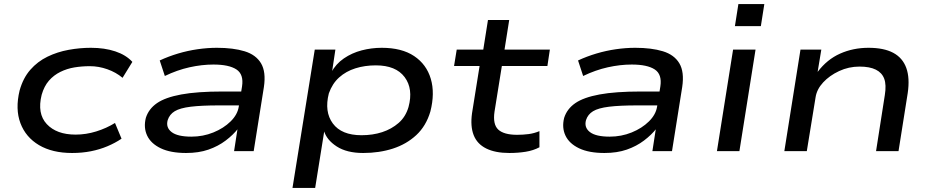

<svg xmlns="http://www.w3.org/2000/svg" viewBox="-20 -740 4566 940"><path d="M333 9Q236 9 171 -29.5Q106 -68 80 -137Q54 -206 76 -297Q93 -358 128.5 -398.5Q164 -439 212.5 -462.5Q261 -486 316 -496Q371 -506 425 -506Q492 -506 544.5 -488.5Q597 -471 628 -437L580 -359Q548 -386 505.5 -401Q463 -416 420 -416Q381 -416 344.5 -410Q308 -404 275.5 -388Q243 -372 219.5 -345Q196 -318 184 -276Q161 -184 209 -132.5Q257 -81 350 -81Q401 -81 451 -96.5Q501 -112 543 -138L575 -61Q544 -40 506 -24Q468 -8 425 0.5Q382 9 333 9Z M891 9Q815 9 767 -14Q719 -37 700.5 -76Q682 -115 694 -163Q708 -207 748.5 -235Q789 -263 867 -277.5Q945 -292 1070 -292H1182L1172 -224H1052Q966 -224 913.5 -217.5Q861 -211 835.5 -195.5Q810 -180 801 -152Q791 -116 820 -93.5Q849 -71 917 -71Q974 -71 1024.5 -91.5Q1075 -112 1109 -145.5Q1143 -179 1149 -218L1165 -317Q1174 -376 1137.5 -400Q1101 -424 1025 -424Q968 -424 907.5 -410.5Q847 -397 787 -368L762 -444Q805 -464 852 -478Q899 -492 947.5 -499Q996 -506 1042 -506Q1122 -506 1177.5 -489Q1233 -472 1258 -430Q1283 -388 1272 -314L1222 0H1126L1143 -110L1146 -111Q1122 -80 1085 -52Q1048 -24 1000.5 -7.5Q953 9 891 9Z M1412 180 1521 -497H1622L1605 -384H1601Q1624 -427 1663.5 -454Q1703 -481 1751 -493.5Q1799 -506 1849 -506Q1947 -506 2007.5 -465.5Q2068 -425 2089 -354.5Q2110 -284 2087 -194Q2066 -123 2018 -78.5Q1970 -34 1903.5 -12.5Q1837 9 1758 9Q1678 9 1628.5 -23Q1579 -55 1566 -100L1568 -101L1523 180ZM1750 -78Q1805 -78 1851 -93Q1897 -108 1931.5 -138Q1966 -168 1980 -216Q2004 -305 1961 -362.5Q1918 -420 1820 -420Q1766 -420 1720 -405.5Q1674 -391 1640.5 -361Q1607 -331 1590 -283Q1567 -193 1609.5 -135.5Q1652 -78 1750 -78Z M2474 9Q2405 9 2360.5 -13Q2316 -35 2299 -78.5Q2282 -122 2291 -186L2328 -417H2203L2216 -497H2346L2369 -642H2473L2450 -497H2672L2660 -417H2437L2401 -193Q2392 -131 2419.5 -105.5Q2447 -80 2512 -80Q2540 -80 2567.5 -83.5Q2595 -87 2621 -98V-19Q2591 -3 2553.5 3Q2516 9 2474 9Z M2939 9Q2863 9 2815 -14Q2767 -37 2748.5 -76Q2730 -115 2742 -163Q2756 -207 2796.5 -235Q2837 -263 2915 -277.5Q2993 -292 3118 -292H3230L3220 -224H3100Q3014 -224 2961.5 -217.5Q2909 -211 2883.5 -195.5Q2858 -180 2849 -152Q2839 -116 2868 -93.5Q2897 -71 2965 -71Q3022 -71 3072.5 -91.5Q3123 -112 3157 -145.5Q3191 -179 3197 -218L3213 -317Q3222 -376 3185.5 -400Q3149 -424 3073 -424Q3016 -424 2955.5 -410.5Q2895 -397 2835 -368L2810 -444Q2853 -464 2900 -478Q2947 -492 2995.5 -499Q3044 -506 3090 -506Q3170 -506 3225.5 -489Q3281 -472 3306 -430Q3331 -388 3320 -314L3270 0H3174L3191 -110L3194 -111Q3170 -80 3133 -52Q3096 -24 3048.5 -7.5Q3001 9 2939 9Z M3578 -612 3595 -720H3722L3705 -612ZM3490 0 3569 -497H3679L3600 0Z M3820 0 3899 -497H4001L3983 -388Q4029 -449 4093 -477.5Q4157 -506 4232 -506Q4307 -506 4353 -481.5Q4399 -457 4417 -407.5Q4435 -358 4424 -284L4379 0H4269L4312 -275Q4320 -325 4309 -354.5Q4298 -384 4268 -399Q4238 -414 4188 -414Q4135 -414 4088 -392Q4041 -370 4010 -336.5Q3979 -303 3973 -264L3930 0Z"/></svg>

Font: Nunito Sans 7pt Expanded Medium
Style: Italic
Weight: 500
Width: 7
Italic angle: -9°
Designer: Vernon Adams
Foundry: Vernon Adams
Version: Version 3.101;gftools[0.9.27]